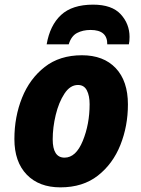

<svg xmlns="http://www.w3.org/2000/svg" viewBox="-20 -797 608 827"><path d="M240 10Q337 10 401.5 -40.5Q466 -91 498.5 -172.5Q531 -254 531 -347Q531 -448 478.5 -503.5Q426 -559 333 -559Q237 -559 172.5 -508.5Q108 -458 75 -376Q42 -294 42 -198Q42 -100 95 -45Q148 10 240 10ZM258 -118Q207 -118 207 -197Q207 -248 220 -302Q233 -356 257.5 -393.5Q282 -431 316 -431Q342 -431 354 -408Q366 -385 366 -348Q366 -262 336.5 -190Q307 -118 258 -118ZM181 -606H276Q287 -642 312 -655Q337 -668 370 -668Q443 -668 442 -606H535Q538 -618 538 -638Q538 -694 500 -735.5Q462 -777 381 -777Q291 -777 243 -732.5Q195 -688 181 -606Z"/></svg>

Font: Noto Sans Display Extra
Style: Italic
Weight: 800
Italic angle: -12°
Designer: Monotype Design Team
Foundry: Monotype Imaging Inc.
Version: Version 1.900